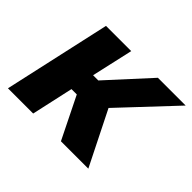

<svg xmlns="http://www.w3.org/2000/svg" viewBox="-116 -687 863 863"><g transform="rotate(45 315.5 -255.0)"><path d="M10.8 0 124.1 -510H284.4L239.9 -312.1H273.1L454 -510H630.5L393 -257.2L521.7 0H347.6L249.1 -199.3H215.3L171.2 0Z"/></g></svg>

Font: Saira Thin
Style: Italic
Weight: 100
Italic angle: -12°
Designer: Hector Gatti with collaboration of the Omnibus-Type team
Foundry: Omnibus-Type
Version: Version 1.101